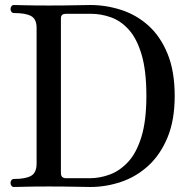

<svg xmlns="http://www.w3.org/2000/svg" viewBox="-20 -746 764 766"><path d="M36 0Q29 0 25.5 -5Q22 -10 22 -16Q22 -22 25.5 -27Q29 -32 36 -32Q82 -32 104 -44.5Q126 -57 126 -93V-635Q126 -670 104 -682Q82 -694 36 -694Q29 -694 25.5 -699Q22 -704 22 -710Q22 -716 25.5 -721Q29 -726 36 -726Q44 -726 80.5 -725Q117 -724 174 -724Q241 -724 279.5 -725Q318 -726 340 -726Q403 -726 463.5 -706.5Q524 -687 572 -644Q620 -601 648.5 -531.5Q677 -462 677 -363Q677 -267 648.5 -198Q620 -129 572 -85Q524 -41 463.5 -20.5Q403 0 340 0Q318 0 278.5 -1Q239 -2 173 -2Q116 -2 81.5 -1Q47 0 36 0ZM244 -35H338Q379 -35 419 -50Q459 -65 492 -101Q525 -137 544.5 -201Q564 -265 564 -363Q564 -464 545 -528Q526 -592 494 -627.5Q462 -663 422.5 -677Q383 -691 342 -691H244Q234 -691 228.5 -687Q223 -683 223 -671V-55Q223 -35 244 -35Z"/></svg>

Font: Zen Old Mincho Medium
Style: Regular
Weight: 500
Designer: Yoshimichi Ohira
Foundry: Positype
Version: Version 1.500